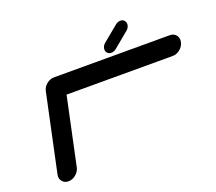

<svg xmlns="http://www.w3.org/2000/svg" viewBox="-147 -1122 1493 1325"><g transform="rotate(-20 600.0 -459.5)"><path d="M1142.6 -708.5Q1171.9 -708.5 1188.5 -688Q1200.2 -672.4 1200.2 -652.8Q1200.2 -645.5 1198.7 -637.7Q1192.4 -608.4 1167.2 -587.6Q1142.1 -566.9 1112.8 -566.9H333L227.5 -70.8Q221.2 -41.5 196 -20.8Q170.9 0 141.6 0Q112.3 0 96.2 -21Q84 -35.6 84 -55.2Q84 -62.5 85.9 -70.8L206.5 -637.7Q212.4 -667 237.5 -687.7Q262.7 -708.5 292 -708.5ZM722.7 -732.4Q703.1 -732.4 692.4 -746.1Q684.6 -756.3 684.6 -769.5Q684.6 -773.9 685.5 -779.3Q689.9 -798.8 706.5 -812.5L819.8 -905.8Q836.4 -919.4 855.5 -919.4Q875 -919.4 885.7 -905.8Q893.6 -895.5 893.6 -882.8Q893.6 -877.9 892.6 -873Q888.7 -853.5 872.1 -839.8L758.8 -746.1Q742.2 -732.4 722.7 -732.4Z"/></g></svg>

Font: Robtronika
Style: Italic
Weight: 400
Italic angle: -12°
Designer: GGBot
Version: 1.00